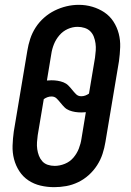

<svg xmlns="http://www.w3.org/2000/svg" viewBox="-20 -766 540 794"><path d="M204 8Q175 8 147.5 1.5Q120 -5 97.5 -20Q75 -35 60 -58Q45 -81 38 -108Q31 -135 32 -164Q33 -193 37 -222L93 -556Q97 -581 105 -605.5Q113 -630 127.5 -652.5Q142 -675 162.5 -693Q183 -711 206.5 -722.5Q230 -734 255 -740Q280 -746 306 -746Q335 -746 362 -738Q389 -730 411.5 -715Q434 -700 449 -677Q464 -654 471 -627Q478 -600 477 -571Q476 -542 472 -513L416 -179Q412 -154 404 -129.5Q396 -105 381.5 -82.5Q367 -60 347 -42Q327 -24 303 -12.5Q279 -1 254 3.5Q229 8 204 8ZM316 -368Q325 -368 333 -371Q341 -374 348 -379L373 -528Q375 -543 376 -557.5Q377 -572 375 -586.5Q373 -601 368 -614Q363 -627 353.5 -636.5Q344 -646 330 -650.5Q316 -655 301 -655Q280 -655 260 -646Q240 -637 225.5 -620Q211 -603 203 -583Q195 -563 192 -542L174 -433Q179 -433 183.5 -433.5Q188 -434 193 -434Q206 -434 218.5 -432Q231 -430 242.5 -425.5Q254 -421 262.5 -412.5Q271 -404 278.5 -394.5Q286 -385 294.5 -376.5Q303 -368 316 -368ZM206 -80Q227 -80 248 -88.5Q269 -97 283.5 -114Q298 -131 306 -151.5Q314 -172 317 -193L335 -302Q331 -302 326 -301.5Q321 -301 316 -301Q303 -301 290.5 -303Q278 -305 266.5 -309.5Q255 -314 246.5 -322.5Q238 -331 230.5 -340.5Q223 -350 214.5 -358.5Q206 -367 193 -367Q184 -367 176 -364Q168 -361 161 -356L136 -207Q134 -193 133 -178Q132 -163 134 -149Q136 -135 141 -122Q146 -109 155 -99Q164 -89 177.5 -84.5Q191 -80 206 -80Z"/></svg>

Font: Iosevka Slab Semibold
Style: Italic
Weight: 600
Italic angle: -9°
Monospace: yes
Designer: Belleve Invis
Foundry: Belleve Invis
Version: Version 11.1.1; ttfautohint (v1.8.3)